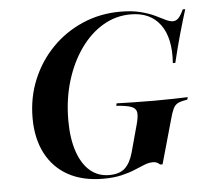

<svg xmlns="http://www.w3.org/2000/svg" viewBox="-46 -631 740 691"><g transform="rotate(-5 323.5 -285.0)"><path d="M300 11.3Q226.6 11.3 174.2 -17.3Q121.8 -46 93.5 -100Q65.3 -154 65.3 -228.2Q65.3 -302.4 91.9 -366.5Q118.5 -430.6 165.7 -479Q212.9 -527.4 276.2 -554.8Q339.5 -582.3 412.9 -582.3Q454.8 -582.3 485.1 -574.6Q515.3 -566.9 536.3 -556.9Q557.3 -546.8 572.6 -539.1Q587.9 -531.5 599.2 -531.5Q610.5 -531.5 619.4 -540.7Q628.2 -550 637.9 -571H646.8Q633.9 -529.8 620.6 -482.7Q607.3 -435.5 594.4 -381.5H585.5Q591.9 -471.8 556 -520.6Q520.2 -569.4 449.2 -569.4Q395.2 -569.4 348.8 -541.9Q302.4 -514.5 267.3 -464.9Q232.3 -415.3 212.5 -350Q192.7 -284.7 192.7 -208.1Q192.7 -143.5 208.5 -96.8Q224.2 -50 253.2 -25Q282.3 0 322.6 0Q359.7 0 379.4 -18.1Q399.2 -36.3 409.7 -74.2L436.3 -171.8Q444.4 -200.8 442.3 -215.7Q440.3 -230.6 423.4 -237.1Q406.5 -243.5 369.4 -246L371 -254.8Q397.6 -254 432.3 -253.2Q466.9 -252.4 507.3 -252.4Q547.6 -252.4 577 -253.2Q606.5 -254 628.2 -254.8L625.8 -246Q604 -242.7 592.3 -237.1Q580.6 -231.5 574.2 -217.7Q567.7 -204 560.5 -176.6L516.9 -21.8H508.1Q502.4 -27.4 496.4 -29.8Q490.3 -32.3 483.1 -32.3Q467.7 -32.3 451.6 -25.8Q435.5 -19.4 414.5 -10.5Q393.5 -1.6 365.7 4.8Q337.9 11.3 300 11.3Z"/></g></svg>

Font: Playfair 144pt
Style: Bold Italic
Weight: 700
Italic angle: -15.6°
Designer: Claus Eggers Sørensen
Foundry: Claus Eggers Sørensen
Version: Version 2.203